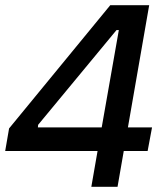

<svg xmlns="http://www.w3.org/2000/svg" viewBox="-23 -720 638 740"><path d="M430 0 454 -138H546L563 -229H470L552 -700H402L12 -225L-3 -138H353L329 0ZM123 -229 124 -239 426 -604H435L369 -229Z"/></svg>

Font: Fixel Display 20240404 Medium
Style: Italic
Weight: 500
Italic angle: -10°
Designer: AlfaBravo + MacPaw
Foundry: Kyrylo Tkachov, Marchela Mozhyna, Serhii Makarenko, Maria Weinstein, Zakhar Kryvoshyya
Version: Version 1.211;Glyphs 3.2 (3225)